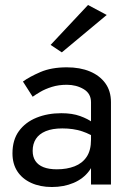

<svg xmlns="http://www.w3.org/2000/svg" viewBox="-20 -740 525 770"><path d="M111 -135Q111 -163 124 -183Q137 -203 163.5 -214Q190 -225 230 -225Q274 -225 309 -213.5Q344 -202 378 -178V-225Q371 -234 352 -248.5Q333 -263 301.5 -274.5Q270 -286 226 -286Q171 -286 126.5 -268Q82 -250 56 -214.5Q30 -179 30 -125Q30 -83 49.5 -53Q69 -23 105 -6.5Q141 10 188 10Q236 10 275 -6.5Q314 -23 337.5 -54.5Q361 -86 361 -130L345 -180Q345 -137 327.5 -111Q310 -85 279 -73Q248 -61 208 -61Q176 -61 154.5 -69.5Q133 -78 122 -94.5Q111 -111 111 -135ZM111 -352Q122 -360 141.5 -371.5Q161 -383 188 -391.5Q215 -400 248 -400Q286 -400 315.5 -382.5Q345 -365 345 -330V0H425V-330Q425 -375 402.5 -406Q380 -437 340.5 -453.5Q301 -470 248 -470Q186 -470 142 -451Q98 -432 72 -413ZM408 -680 333 -720 183 -560 228 -530Z"/></svg>

Font: Jost* Book
Style: Regular
Weight: 400
Version: Version 3.000